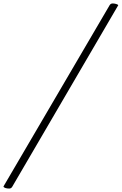

<svg xmlns="http://www.w3.org/2000/svg" viewBox="-37 -911 705 1112"><path d="M-17 169 598 -881Q604 -891 616 -891Q625 -891 635.5 -888Q646 -885 648 -881L33 172Q27 181 16 181Q4 181 -5.5 178Q-15 175 -17 169Z"/></svg>

Font: Charmonman
Style: Regular
Weight: 400
Designer: Ekaluck Peanpanawate
Foundry: Cadson Demak Co.,Ltd.
Version: Version 1.000; ttfautohint (v1.6)